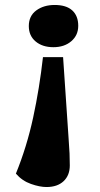

<svg xmlns="http://www.w3.org/2000/svg" viewBox="-20 -543 404 773"><path d="M256 12Q259 50 260 75Q261 100 261 123Q261 163 236 186.5Q211 210 167 210Q140 210 104.5 197.5Q69 185 44 156Q88 48 113.5 -70Q139 -188 153 -313H234ZM295 -439Q295 -401 267 -377Q239 -353 195 -353Q151 -353 123.5 -376Q96 -399 96 -438Q96 -479 126 -501Q156 -523 200 -523Q247 -523 271 -501Q295 -479 295 -439Z"/></svg>

Font: Literata 12pt ExtraBold
Style: Italic
Weight: 800
Italic angle: -2°
Designer: Latin by Veronika Burian and Jose Scaglione. Greek by Irene Vlachou. Cyrillic by Vera Evstafieva
Foundry: TypeTogether
Version: Version 3.002